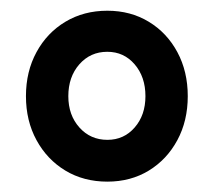

<svg xmlns="http://www.w3.org/2000/svg" viewBox="-20 -748 409 367"><path d="M185.2 -400.8Q140.1 -400.8 105 -421.9Q69.9 -443.1 49.8 -480.1Q29.6 -517 29.6 -564.2Q29.6 -611.4 49.8 -648.4Q69.9 -685.4 105 -706.4Q140.1 -727.5 185.2 -727.5Q229.7 -727.5 264.4 -706.4Q299.1 -685.4 319 -648.4Q338.9 -611.4 338.9 -564.2Q338.9 -517 319 -480.1Q299.1 -443.1 264.4 -421.9Q229.7 -400.8 185.2 -400.8ZM185.3 -480.7Q216.9 -480.7 237.4 -504.3Q258 -527.9 258 -564.2Q258 -601 237.4 -625Q216.8 -649 185.1 -649Q152.7 -649 131.6 -625Q110.6 -601 110.6 -564.2Q110.6 -527.9 131.8 -504.3Q152.9 -480.7 185.3 -480.7Z"/></svg>

Font: Reddit Sans Condensed
Style: Regular
Weight: 400
Designer: Stephen Hutchings
Foundry: Reddit
Version: Version 1.014